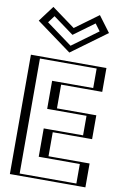

<svg xmlns="http://www.w3.org/2000/svg" viewBox="-120 -1239 853 1307"><g transform="rotate(10 306.0 -586.0)"><path d="M542 -825V-660H258V-496H530V-331H258V-165H542V0H70V-825ZM147 -1152 79 -1061 300 -899 521 -1061 453 -1152 300 -1040ZM527 -810V-675H243V-481H515V-346H243V-150H527V-15H85V-810ZM150.1 -1131.1 300 -1021.4 449.9 -1131.1 499.9 -1064.1 300 -917.6 100.1 -1064.1ZM527 -810H85V-15H527V-150H243V-346H515V-481H243V-675H527ZM150.1 -1131.1 100.1 -1064.1 300 -917.6 499.9 -1064.1 449.9 -1131.1 300 -1021.4ZM542 -825H70V0H542V-165H258V-331H530V-496H258V-660H542ZM147 -1152 300 -1040 453 -1152 521 -1061 300 -899 79 -1061ZM502 -810V-675H218V-481H490V-346H218V-150H502V-15H110V-810ZM158 -1111.1 300 -1007.1 442 -1111.1 478.3 -1062.6 300 -931.9 121.7 -1062.6ZM567 -825H45V0H567V-165H283V-331H555V-496H283V-660H567ZM139.2 -1172 57.3 -1062.5 300 -884.7 542.7 -1062.5 460.8 -1172 300 -1054.3Z"/></g></svg>

Font: Hussar Outliner
Style: Regular
Weight: 700
Foundry: Cannot Into Space Fonts
Version: Version 0.92